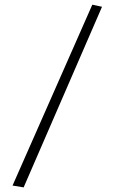

<svg xmlns="http://www.w3.org/2000/svg" viewBox="-20 -733 501 822"><path d="M81.2 69.3 416.8 -704 375.2 -712.9 33.7 61.4Z"/></svg>

Font: Biblismive
Style: Regular
Weight: 400
Designer: Susan Drake
Foundry: Susan Drake
Version: Version 1.0; ttfautohint (v1.8.4.7-5d5b)